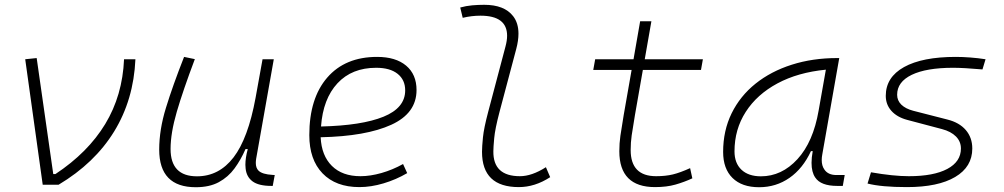

<svg xmlns="http://www.w3.org/2000/svg" viewBox="-20 -762 4142 792"><path d="M156.2 0 84 -517.6 131.3 -522.5 199.7 -43.9H208.5Q342.8 -132.8 414.1 -250.5Q485.4 -368.2 491.7 -517.6H538.6Q531.2 -350.6 450.9 -219.7Q370.6 -88.9 221.7 0Z M787.6 10.3Q636.7 10.3 636.7 -145Q636.7 -227.1 664.6 -317.6Q692.4 -408.2 739.3 -527.3L783.7 -518.1Q734.9 -388.7 709.2 -300.8Q683.6 -212.9 683.6 -147.5Q683.6 -34.7 792.5 -34.7Q883.3 -34.7 943.4 -112.8Q1003.4 -190.9 1034.2 -358.4L1063 -517.6H1109.4L1036.6 -106.9Q1035.2 -97.7 1035.2 -89.8Q1035.2 -69.3 1046.4 -58.1Q1061.5 -43 1104.5 -40.5L1113.3 -40L1105 4.9H1099.6Q1046.9 4.9 1021.7 -13.9Q996.6 -32.7 993.2 -66.9Q992.2 -74.2 992.2 -82Q992.2 -110.8 1002 -147H992.7Q973.6 -103 947.5 -67.4Q921.4 -31.7 882.8 -10.7Q844.2 10.3 787.6 10.3Z M1466.8 -35.2Q1507.3 -35.2 1553.5 -48.3Q1599.6 -61.5 1642.6 -85.4L1659.7 -47.9Q1613.8 -21 1562 -5.6Q1510.3 9.8 1462.4 9.8Q1365.2 9.8 1310.5 -46.9Q1255.9 -103.5 1255.9 -204.6Q1255.9 -356.4 1329.8 -441.9Q1403.8 -527.3 1535.6 -527.3Q1612.3 -527.3 1655.3 -491.2Q1698.2 -455.1 1698.2 -390.6Q1698.2 -294.9 1594 -247.3Q1489.7 -199.7 1302.7 -195.8Q1306.2 -120.1 1349.1 -77.6Q1392.1 -35.2 1466.8 -35.2ZM1304.2 -240.2Q1472.2 -244.1 1561.8 -280.5Q1651.4 -316.9 1651.4 -389.2Q1651.4 -432.6 1620.1 -457.5Q1588.9 -482.4 1531.7 -482.4Q1431.6 -482.4 1372.1 -418.5Q1312.5 -354.5 1304.2 -240.2Z M2120.1 9.8Q1968.3 9.8 1968.3 -135.7Q1968.3 -157.2 1972.2 -195.6Q1976.1 -233.9 1993.7 -300.3L2064.9 -569.3Q2071.8 -594.7 2071.8 -614.7Q2071.8 -697.3 1961.9 -697.3Q1925.3 -697.3 1888.7 -688.5L1878.4 -731Q1902.8 -737.8 1927.7 -740Q1952.6 -742.2 1977.5 -742.2Q2060.5 -742.2 2096.7 -695.3Q2118.7 -667 2118.7 -623Q2118.7 -594.7 2109.4 -559.6L2040.5 -300.3Q2022 -230 2018.6 -192.1Q2015.1 -154.3 2015.1 -138.2Q2013.7 -35.2 2124.5 -35.2Q2173.8 -35.2 2231.9 -72.3L2249.5 -31.2Q2186.5 9.8 2120.1 9.8Z M2682.1 9.8Q2534.7 9.8 2534.7 -138.2Q2534.7 -170.9 2539.1 -201.7Q2543.5 -232.4 2552.7 -287.1L2585.4 -473.6H2427.2L2435.1 -517.6H2593.3L2620.6 -674.3H2667L2639.6 -517.6H2879.4L2871.6 -473.6H2631.8L2599.1 -287.1Q2589.8 -232.9 2585.7 -203.6Q2581.5 -174.3 2581.5 -143.1Q2581.5 -35.2 2686.5 -35.2Q2725.6 -35.2 2755.6 -42.5Q2785.6 -49.8 2826.7 -68.4L2835.9 -26.4Q2803.2 -11.2 2766.6 -0.7Q2730 9.8 2682.1 9.8Z M3111.3 10.3Q3040.5 10.3 3001.7 -27.8Q2962.9 -65.9 2962.9 -135.3Q2962.9 -223.1 2998 -294.7Q3033.2 -366.2 3096.7 -417Q3160.2 -467.8 3246.1 -495.1Q3332 -522.5 3433.1 -522.5H3441.9L3372.1 -126Q3369.6 -113.3 3369.6 -102.1Q3369.6 -78.1 3380.4 -63Q3395.5 -40 3430.2 -40H3464.4L3456.5 4.9H3433.6Q3365.7 4.9 3342.8 -29.8Q3327.6 -51.8 3327.6 -90.3Q3327.6 -111.8 3332.5 -138.7H3325.2Q3292 -66.9 3236.6 -28.3Q3181.2 10.3 3111.3 10.3ZM3118.7 -34.7Q3204.6 -34.7 3269.5 -105.5Q3334.5 -176.3 3356.9 -306.2L3386.7 -474.6Q3271.5 -463.4 3187 -418Q3102.5 -372.6 3056.2 -300.5Q3009.8 -228.5 3009.8 -137.7Q3009.8 -88.9 3038.6 -61.8Q3067.4 -34.7 3118.7 -34.7Z M3721.2 9.8Q3615.7 9.8 3558.6 -4.9L3572.8 -51.3Q3665 -35.2 3729 -35.2Q3831.5 -35.2 3887.7 -65.2Q3943.8 -95.2 3943.8 -149.4Q3943.8 -178.2 3923.3 -199Q3902.8 -219.7 3865.7 -229.5L3721.7 -267.6Q3680.2 -278.8 3657 -304.7Q3633.8 -330.6 3633.8 -366.7Q3633.8 -443.4 3709.2 -485.4Q3784.7 -527.3 3922.4 -527.3Q3949.7 -527.3 3981.9 -524.9Q4014.2 -522.5 4045.4 -517.6L4032.7 -475.6Q3954.6 -482.4 3911.6 -482.4Q3801.3 -482.4 3741 -453.4Q3680.7 -424.3 3680.7 -371.1Q3680.7 -347.2 3698 -330.3Q3715.3 -313.5 3746.6 -305.2L3887.7 -269Q3937 -256.8 3963.9 -225.6Q3990.7 -194.3 3990.7 -149.4Q3990.7 -73.7 3920.2 -32Q3849.6 9.8 3721.2 9.8Z"/></svg>

Font: CaskaydiaCove NFP ExtraLight
Style: Italic
Weight: 200
Italic angle: -10°
Designer: Aaron Bell
Foundry: Saja Typeworks
Version: Version 2111.001; VTT 6.35;Nerd Fonts 3.1.1